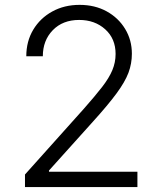

<svg xmlns="http://www.w3.org/2000/svg" viewBox="-20 -757 654 777"><path d="M81.1 0V-50.8L319.8 -317.4Q364.7 -368.2 393.1 -404.8Q421.4 -441.4 434.6 -472.9Q447.8 -504.4 447.8 -538.6Q447.8 -600.6 405.8 -638.4Q363.8 -676.3 300.3 -676.3Q233.9 -676.3 193.6 -634.8Q153.3 -593.3 153.3 -529.3H86.4Q86.4 -589.8 114.5 -636.7Q142.6 -683.6 191.4 -710.4Q240.2 -737.3 302.2 -737.3Q363.8 -737.3 411.4 -711.2Q459 -685.1 486.3 -640.1Q513.7 -595.2 513.7 -539.6Q513.7 -499.5 499.8 -462.4Q485.8 -425.3 451.4 -378.7Q417 -332 356 -264.6L178.2 -66.9V-62H536.1V0Z"/></svg>

Font: Inter Light
Style: Regular
Weight: 300
Designer: Rasmus Andersson
Foundry: rsms
Version: Version 4.000;git-a52131595